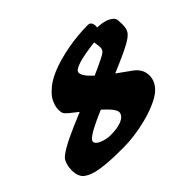

<svg xmlns="http://www.w3.org/2000/svg" viewBox="-133 -847 1097 1097"><g transform="rotate(-45 415.5 -299.0)"><path d="M669.9 -618.7Q695.8 -618.7 697.8 -582Q697.8 -577.1 696.3 -570.8Q766.1 -568.8 797.9 -539.6Q808.6 -529.3 810.1 -515.1Q811.5 -501 811.5 -482.4Q811.5 -436.5 790 -418Q765.6 -390.1 648.4 -339.8L584 -312L669.9 -250Q714.4 -216.3 714.4 -166Q714.4 -140.1 702.9 -117.4Q691.4 -94.7 668.9 -75.4Q646.5 -56.2 603.3 -37.1Q560.1 -18.1 508.8 -4.9Q406.2 21 317.4 21Q228.5 21 184.1 16.6Q139.6 12.2 111.3 5.9Q66.4 -4.9 42.5 -24.9Q16.6 -47.4 16.6 -98.1Q16.6 -136.2 33.7 -167.5Q57.6 -202.6 205.1 -266.6L285.2 -300.3L238.3 -337.4Q217.8 -354.5 212.6 -364.3Q207.5 -374 207.5 -395.5Q207.5 -417 218.8 -445.3Q230 -473.6 255.9 -497.6Q323.7 -569.3 504.9 -603.5Q586.4 -618.7 669.9 -618.7ZM491.7 -386.2Q604.5 -436 617.7 -449.2Q629.4 -460 629.4 -475.8Q629.4 -491.7 627.2 -502.4Q625 -513.2 623.5 -522.9Q443.4 -501 439 -464.8Q436.5 -437 491.7 -386.2ZM217.8 -127.4Q217.3 -117.7 226.8 -108.6Q236.3 -99.6 252 -93.8Q284.7 -81.1 313 -81.1Q341.3 -81.1 361.6 -83.7Q381.8 -86.4 399.4 -92.8Q441.9 -108.4 444.3 -137.7Q445.8 -164.6 379.4 -224.1L320.3 -197.8Q219.7 -151.4 217.8 -127.4Z"/></g></svg>

Font: Sarina
Style: Regular
Weight: 400
Designer: James Grieshaber
Foundry: James Grieshaber
Version: Version 1.001